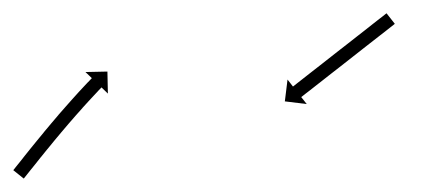

<svg xmlns="http://www.w3.org/2000/svg" viewBox="-47 -265 653 286"><path d="M-26 -13C-26.4 -12.5 -26.8 -12 -27.2 -11.5L-11.6 1C-11.2 0.5 -10.8 0 -10.4 -0.5C-9.3 -1.9 -8.1 -3.4 -6.9 -4.9C-5.1 -7.1 -3.3 -9.4 -1.5 -11.7C0.9 -14.6 3.2 -17.6 5.6 -20.5C8.4 -24 11.2 -27.5 14 -31.1L14 -31L14 -31C17.1 -34.9 20.3 -38.9 23.5 -42.8L23.5 -42.7L23.5 -42.7C26.9 -46.9 30.3 -51.1 33.7 -55.2L33.7 -55.2L33.7 -55.2C37.2 -59.5 40.8 -63.8 44.4 -68L44.4 -68L44.4 -68C48 -72.2 51.6 -76.5 55.2 -80.7L55.2 -80.7L55.2 -80.7C58.7 -84.8 62.3 -88.9 65.8 -92.9L65.8 -92.9L65.8 -92.9C69.1 -96.7 72.5 -100.5 75.9 -104.2L75.9 -104.2L75.8 -104.2C78.9 -107.6 81.9 -111 85 -114.3L85 -114.3L85 -114.3C87.6 -117.1 90.2 -119.9 92.8 -122.7L92.8 -122.7L92.8 -122.7C94.8 -124.9 96.8 -127 98.9 -129.2L98.9 -129.2L98.8 -129.2C100.2 -130.5 101.5 -131.9 102.8 -133.3L102.8 -133.3L102.8 -133.3C103.3 -133.8 103.7 -134.3 104.2 -134.8L113.7 -125.6L113 -158.4L80.3 -157.7L89.8 -148.6C89.3 -148.1 88.8 -147.6 88.4 -147.1L88.4 -147.1L88.4 -147.1C87 -145.7 85.7 -144.3 84.4 -142.9L84.3 -142.9L84.3 -142.9C82.3 -140.8 80.2 -138.6 78.2 -136.4L78.2 -136.4L78.2 -136.4C75.5 -133.5 72.9 -130.7 70.2 -127.8L70.2 -127.8L70.2 -127.8C67.1 -124.4 64.1 -121 61 -117.6L61 -117.6L61 -117.6C57.6 -113.8 54.2 -110 50.8 -106.1L50.8 -106.1L50.8 -106.1C47.2 -102 43.6 -97.9 40 -93.8L40 -93.7L40 -93.7C36.4 -89.5 32.7 -85.2 29.1 -80.9L29.1 -80.9L29.1 -80.9C25.5 -76.6 21.9 -72.3 18.3 -68L18.3 -68L18.3 -67.9C14.8 -63.8 11.4 -59.6 8 -55.4L8 -55.4L8 -55.4C4.8 -51.4 1.6 -47.5 -1.6 -43.6L-1.6 -43.6L-1.6 -43.6C-4.4 -40.1 -7.2 -36.5 -10.1 -33C-12.4 -30.1 -14.8 -27.1 -17.1 -24.1C-19 -21.9 -20.8 -19.6 -22.6 -17.3C-23.7 -15.9 -24.9 -14.4 -26 -13ZM539.5 -228.2C540.1 -228.7 540.6 -229.1 541.1 -229.5L528.8 -245.2C528.3 -244.8 527.7 -244.4 527.2 -244C525.7 -242.8 524.3 -241.7 522.8 -240.5C520.5 -238.7 518.2 -236.9 515.9 -235.2C513 -232.8 510 -230.5 507 -228.2C503.5 -225.4 500 -222.7 496.5 -219.9C492.5 -216.8 488.6 -213.8 484.7 -210.7C480.5 -207.4 476.3 -204.1 472.1 -200.8C467.8 -197.5 463.4 -194.1 459.1 -190.7C454.8 -187.3 450.4 -183.9 446.1 -180.5C441.9 -177.2 437.7 -173.9 433.5 -170.6C429.6 -167.6 425.7 -164.5 421.7 -161.4C418.2 -158.7 414.7 -155.9 411.2 -153.2C408.2 -150.8 405.2 -148.5 402.3 -146.2C400 -144.4 397.7 -142.6 395.4 -140.8C393.9 -139.7 392.4 -138.5 391 -137.3C390.5 -136.9 389.9 -136.5 389.4 -136.1L381.3 -146.5L377.3 -114L409.9 -110L401.7 -120.4C402.3 -120.8 402.8 -121.2 403.3 -121.6C404.8 -122.8 406.2 -123.9 407.7 -125.1C410 -126.9 412.3 -128.6 414.6 -130.4C417.6 -132.8 420.5 -135.1 423.5 -137.4C427 -140.2 430.5 -142.9 434.1 -145.7C438 -148.7 441.9 -151.8 445.8 -154.9C450 -158.2 454.2 -161.5 458.4 -164.7C462.8 -168.1 467.1 -171.5 471.4 -174.9C475.8 -178.3 480.1 -181.7 484.4 -185.1C488.6 -188.4 492.8 -191.7 497 -195C500.9 -198 504.9 -201.1 508.8 -204.2C512.3 -206.9 515.8 -209.7 519.3 -212.4C522.3 -214.8 525.3 -217.1 528.3 -219.4C530.5 -221.2 532.8 -223 535.1 -224.8C536.6 -225.9 538.1 -227.1 539.5 -228.2Z"/></svg>

Font: FRB American Cursive Just Arrows Extrabold
Style: Bold Italic
Weight: 800
Italic angle: -25°
Version: Version 2.0;Modular Font Editor K font №1